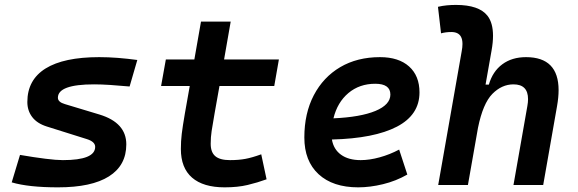

<svg xmlns="http://www.w3.org/2000/svg" viewBox="-20 -763 2384 792"><path d="M219.2 9.8Q98.1 9.8 28.3 -10.7L62.5 -124Q122.1 -113.8 167.2 -108.2Q212.4 -102.5 239.3 -102.5Q372.6 -102.5 372.6 -157.2Q372.6 -178.2 338.9 -189L172.9 -241.2Q132.8 -253.9 112.8 -280.3Q92.8 -306.6 92.8 -342.3Q92.8 -433.6 168 -480.5Q243.2 -527.3 389.2 -527.3Q426.8 -527.3 466.6 -524.2Q506.3 -521 546.4 -515.6L514.6 -406.2Q471.7 -410.2 434.3 -412.6Q397 -415 368.2 -415Q218.8 -415 218.8 -359.9Q218.8 -341.8 248 -333.5L390.6 -290.5Q501 -256.8 501 -167.5Q501 -80.6 429.4 -35.4Q357.9 9.8 219.2 9.8Z M906.7 9.8Q818.4 9.8 772.2 -30.3Q726.1 -70.3 726.1 -148.4Q726.1 -180.7 729.7 -210.9Q733.4 -241.2 742.7 -295.4L762.7 -408.2H644.5L664.1 -517.6H781.7L809.1 -673.8H931.6L904.3 -517.6H1130.4L1111.3 -408.2H885.3L865.2 -295.4Q856.9 -248 853 -222.7Q849.1 -197.3 849.1 -169.9Q849.1 -134.8 868.2 -118.7Q887.2 -102.5 928.7 -102.5Q964.8 -102.5 992.4 -107.7Q1020 -112.8 1057.6 -126.5L1079.6 -23.4Q1042.5 -9.8 1001.5 0Q960.4 9.8 906.7 9.8Z M1467.8 -102.5Q1504.4 -102.5 1546.1 -114Q1587.9 -125.5 1626.5 -146L1660.2 -43Q1613.3 -16.1 1559.8 -3.2Q1506.3 9.8 1457.5 9.8Q1353 9.8 1294.2 -44.4Q1235.4 -98.6 1235.4 -195.8Q1235.4 -295.4 1274.4 -370.1Q1313.5 -444.8 1383.5 -486.1Q1453.6 -527.3 1547.4 -527.3Q1624.5 -527.3 1667.5 -488.8Q1710.4 -450.2 1710.4 -381.8Q1710.4 -289.1 1617.2 -240.5Q1523.9 -191.9 1349.1 -187.5Q1356 -147 1386.7 -124.8Q1417.5 -102.5 1467.8 -102.5ZM1355.5 -274.9Q1466.8 -279.8 1528.6 -305.4Q1590.3 -331.1 1590.3 -373Q1590.3 -417.5 1527.8 -417.5Q1462.9 -417.5 1417.2 -379.2Q1371.6 -340.8 1355.5 -274.9Z M2098.1 0 2155.3 -325.2Q2158.2 -341.3 2158.2 -354Q2158.2 -415 2098.1 -415Q2049.8 -415 2011 -375.7Q1972.2 -336.4 1951.7 -235.8L1910.2 0H1787.6L1884.3 -550.3Q1887.7 -567.9 1887.7 -581.5Q1887.7 -600.6 1881.3 -611.8Q1870.6 -630.9 1841.8 -630.9Q1818.8 -630.9 1799.3 -625.5L1786.6 -734.9Q1805.2 -739.3 1823.7 -741Q1842.3 -742.7 1860.8 -742.7Q1955.6 -742.7 1990.7 -698.2Q2013.7 -668.9 2013.7 -615.2Q2013.7 -588.4 2007.8 -555.2L1982.9 -414.1H1996.6Q2012.2 -468.3 2052 -497.8Q2091.8 -527.3 2149.9 -527.3Q2284.2 -527.3 2284.2 -391.1Q2284.2 -361.3 2277.8 -325.2L2220.7 0Z"/></svg>

Font: CaskaydiaCove NFP SemiBold
Style: Italic
Weight: 600
Italic angle: -10°
Designer: Aaron Bell
Foundry: Saja Typeworks
Version: Version 2111.001; VTT 6.35;Nerd Fonts 3.1.1